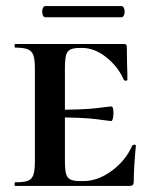

<svg xmlns="http://www.w3.org/2000/svg" viewBox="-20 -613 504 633"><path d="M30 -12Q59 -12 72 -17Q85 -22 90 -36.5Q95 -51 95 -81V-387Q95 -417 90 -431Q85 -445 71.5 -450.5Q58 -456 30 -456Q28 -456 28 -462Q28 -468 30 -468H388Q398 -468 398 -460L399 -398Q400 -379 400 -350Q400 -347 394.5 -347Q389 -347 388 -350Q369 -394 330 -424.5Q291 -455 251 -455H244Q222 -455 211.5 -449.5Q201 -444 197.5 -430Q194 -416 194 -386V-85Q194 -55 197.5 -41Q201 -27 211.5 -21.5Q222 -16 244 -16H255Q302 -16 348 -49.5Q394 -83 416 -133Q418 -136 423 -136Q428 -136 428 -133Q421 -61 421 -15Q421 -7 418 -3.5Q415 0 406 0H30Q28 0 28 -6Q28 -12 30 -12ZM150 -226V-251Q255 -251 298.5 -256.5Q342 -262 347 -262Q354 -262 354 -240Q354 -230 352 -222Q350 -214 347 -214Q342 -214 298.5 -220Q255 -226 150 -226ZM119 -575Q119 -582 122 -587.5Q125 -593 129 -593H380Q385 -593 388 -587.5Q391 -582 391 -575Q391 -567 388 -561.5Q385 -556 380 -556H129Q125 -556 122 -561.5Q119 -567 119 -575Z"/></svg>

Font: Cormorant SC
Style: Bold
Weight: 700
Designer: Christian Thalmann (Catharsis Fonts)
Foundry: Catharsis Fonts
Version: Version 4.000